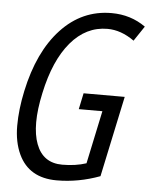

<svg xmlns="http://www.w3.org/2000/svg" viewBox="-53 -768 645 822"><g transform="rotate(5 270.0 -357.0)"><path d="M221.2 9.8Q102.1 9.8 57.1 -86.4Q32.7 -138.7 32.7 -208.5Q32.7 -278.3 49.8 -358.4Q86.4 -530.8 176.5 -627.4Q266.6 -724.1 393.6 -724.1Q476.1 -724.1 540 -678.7Q521.5 -650.4 497.1 -614.7Q440.4 -655.3 381.8 -655.3Q290 -655.3 224.1 -577.4Q158.2 -499.5 127.9 -356.9Q112.3 -285.2 112.3 -230.5Q112.3 -175.8 127 -137.2Q156.2 -59.1 239.3 -59.1Q296.4 -59.1 342.3 -74.2L390.6 -302.2H289.1L303.7 -371.6H480.5L406.7 -24.4Q314.9 9.8 221.2 9.8Z"/></g></svg>

Font: Open Sans Hebrew Condensed
Style: Italic
Weight: 400
Width: 3
Italic angle: -12°
Foundry: Ascender Corporation, Yanek Iontef
Version: Version 2.001;PS 002.001;hotconv 1.0.70;makeotf.lib2.5.58329